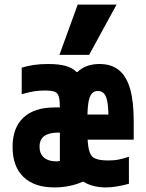

<svg xmlns="http://www.w3.org/2000/svg" viewBox="-20 -810 640 840"><path d="M218 10Q130 10 82.5 -36Q35 -82 35 -167Q35 -251 82.5 -295.5Q130 -340 219 -340H269V-230H236Q195 -230 174 -215Q153 -200 153 -168Q153 -137 172.5 -120.5Q192 -104 226 -104Q229 -104 234 -104.5Q239 -105 242 -106V-336Q242 -370 237.5 -386.5Q233 -403 219.5 -408.5Q206 -414 177 -414Q152 -414 132 -411Q112 -408 75 -398V-514Q101 -522 129 -526Q157 -530 191 -530Q238 -530 267.5 -521.5Q297 -513 315 -495H319Q336 -512 360.5 -521Q385 -530 415 -530Q467 -530 500 -503.5Q533 -477 549 -422Q565 -367 565 -280V-199H336V-309H470L455 -264V-274Q455 -326 451 -356Q447 -386 436.5 -399Q426 -412 408 -412Q391 -412 380.5 -399Q370 -386 366 -356Q362 -326 362 -274V-246Q362 -187 368.5 -157Q375 -127 394.5 -117.5Q414 -108 453 -108Q479 -108 497 -111.5Q515 -115 544 -124V-6Q519 1 492.5 5.5Q466 10 442 10Q414 10 389 3.5Q364 -3 345 -15H341Q316 -3 283.5 3.5Q251 10 218 10ZM370 -570H240L320 -790H490Z"/></svg>

Font: M PLUS Code Latin Expanded
Style: Bold
Weight: 700
Width: 7
Designer: Coji Morishita
Foundry: UNDERFOREST DESIGN
Version: Version 1.002; ttfautohint (v1.8.3)